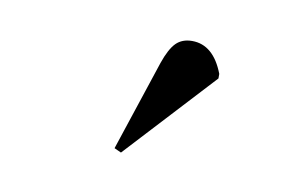

<svg xmlns="http://www.w3.org/2000/svg" viewBox="-39 -859 551 345"><g transform="rotate(10 237.0 -686.0)"><path d="M196.8 -576.2 184.1 -582 238.8 -747.1Q248 -773.9 259 -784.9Q270 -795.9 288.1 -795.9Q327.1 -795.9 346.2 -746.1V-737.8Z"/></g></svg>

Font: Display Semibold
Style: Regular
Weight: 600
Designer: Latin by Veronika Burian and Jose Scaglione. Greek by Irene Vlachou. Cyrillic by Vera Evstafieva.
Foundry: TypeTogether
Version: Version 3.002